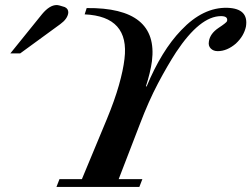

<svg xmlns="http://www.w3.org/2000/svg" viewBox="-20 -742 997 762"><path d="M956 -636Q952 -618 942.5 -601.5Q933 -585 916 -569Q881 -539 844 -539Q827 -539 816.5 -549.5Q806 -560 809 -577Q813 -608 847 -631Q879 -652 881 -658Q886 -678 857 -678Q774 -678 679 -535Q644 -481 607 -411Q570 -341 535 -249L451 -31H545L533 0H204L216 -31H305L404 -269Q435 -344 452 -404Q469 -464 474 -508Q495 -677 316 -685L324 -710Q610 -713 583 -499Q577 -455 559 -399H562Q621 -541 699 -622Q786 -714 883 -711Q968 -708 956 -636ZM237 -714Q252 -707 251 -691Q248 -667 219 -646L60 -530H21L147 -686Q177 -722 205 -722Q213 -722 237 -714Z"/></svg>

Font: DG Didot
Style: Bold Italic
Weight: 700
Designer: David Gatwood, Takis Katsoulidis, and George D. Matthiopoulos
Foundry: David Gatwood
Version: Version 1.0